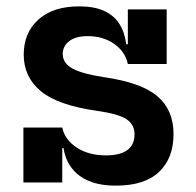

<svg xmlns="http://www.w3.org/2000/svg" viewBox="-20 -573 614 603"><path d="M344 10Q294 10 259.5 -4.5Q225 -19 205 -45.5Q185 -72 179.5 -108H156.5L175.5 -172.5Q183.5 -134 221 -109.5Q258.5 -85 313 -85Q357.5 -85 380 -101.8Q402.5 -118.5 402.5 -151Q402.5 -182 377 -198.8Q351.5 -215.5 284 -225Q161 -242.5 107.8 -287Q54.5 -331.5 54.5 -401.5Q54.5 -469.5 100.2 -511.2Q146 -553 229 -553Q276 -553 307 -538.8Q338 -524.5 355 -497.8Q372 -471 376.5 -434H399.5L381.5 -372Q373.5 -410.5 338.8 -435Q304 -459.5 256 -459.5Q217 -459.5 197 -443.5Q177 -427.5 177 -403.5Q177 -374 208.8 -357.2Q240.5 -340.5 307.5 -330.5Q425 -313.5 475 -270.2Q525 -227 525 -152Q525 -76 479.5 -33Q434 10 344 10ZM53.5 0V-172.5H175.5V0ZM381.5 -372V-543.5H503.5V-372Z"/></svg>

Font: Hepta Slab SemiBold
Style: Regular
Weight: 600
Designer: Michael LaGattuta
Foundry: Michael LaGattuta
Version: Version 1.102